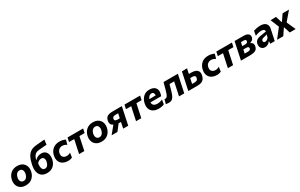

<svg xmlns="http://www.w3.org/2000/svg" viewBox="325 -2738 7428 4747"><g transform="rotate(-30 4039.5 -364.0)"><path d="M276.5 13.5Q205 13.5 154.8 -10.8Q104.5 -35 75 -76.2Q45.5 -117.5 36.8 -169.2Q28 -221 39.5 -276.5Q63 -388.5 137.5 -450.5Q212 -512.5 321.5 -512.5Q391 -512.5 441 -488.8Q491 -465 521 -424Q551 -383 560.5 -331.2Q570 -279.5 558 -223Q535 -114.5 462 -50.5Q389 13.5 276.5 13.5ZM281 -108.5Q332 -108.5 364.2 -146.2Q396.5 -184 407.5 -237.5Q416.5 -278 409.8 -313Q403 -348 380.5 -369.2Q358 -390.5 320 -390.5Q269 -390.5 235.2 -354.2Q201.5 -318 190 -262Q181.5 -221.5 188.5 -186.5Q195.5 -151.5 218.5 -130Q241.5 -108.5 281 -108.5Z M882 13Q792 13 733.2 -29.8Q674.5 -72.5 654.8 -156Q635 -239.5 660.5 -360.5Q686.5 -482.5 727.5 -559Q768.5 -635.5 834 -674.2Q899.5 -713 999 -721Q1010.5 -722.5 1039.2 -724.8Q1068 -727 1104 -730.2Q1140 -733.5 1175.2 -736.2Q1210.5 -739 1235 -741L1217 -604Q1193.5 -602 1159.5 -599.2Q1125.5 -596.5 1090.8 -593.5Q1056 -590.5 1029.2 -588.5Q1002.5 -586.5 994 -585.5Q942 -581 907 -563Q872 -545 848 -507.2Q824 -469.5 806 -405.5H816Q855 -450 901.8 -466.2Q948.5 -482.5 992.5 -482.5Q1062.5 -482.5 1104.5 -446.8Q1146.5 -411 1160 -351.8Q1173.5 -292.5 1159 -222.5Q1134.5 -107.5 1062.8 -47.2Q991 13 882 13ZM928 -373.5Q903 -373.5 873 -361Q843 -348.5 809 -312Q798.5 -254 803.8 -208Q809 -162 830.2 -135.2Q851.5 -108.5 889 -108.5Q936 -108.5 966 -143Q996 -177.5 1008 -235Q1020.5 -294.5 1000.5 -334Q980.5 -373.5 928 -373.5Z M1485.5 11.5Q1395 11.5 1333.8 -24.8Q1272.5 -61 1247.5 -126.5Q1222.5 -192 1241 -280Q1262.5 -384 1336.5 -448Q1410.5 -512 1527.5 -512Q1623 -512 1698 -472.5L1660.5 -343.5Q1624.5 -369 1592.8 -377.2Q1561 -385.5 1533.5 -385.5Q1483 -385.5 1443.5 -354.8Q1404 -324 1391 -266Q1375 -193 1410.8 -152.5Q1446.5 -112 1514 -112Q1571 -112 1621.5 -144L1602.5 -13Q1582 -2.5 1551.8 4.5Q1521.5 11.5 1485.5 11.5Z M1798 0Q1809.5 -54.5 1820 -104.2Q1830.5 -154 1844 -216.5L1854.5 -266Q1862 -300.5 1868 -328.8Q1874 -357 1879 -382H1731L1756 -499H2201.5L2176.5 -382H2028.5Q2023 -357 2017 -328.8Q2011 -300.5 2003.5 -266L1993 -216.5Q1980 -154 1969.2 -104.2Q1958.5 -54.5 1947 0Z M2439 13.5Q2367.5 13.5 2317.2 -10.8Q2267 -35 2237.5 -76.2Q2208 -117.5 2199.2 -169.2Q2190.5 -221 2202 -276.5Q2225.5 -388.5 2300 -450.5Q2374.5 -512.5 2484 -512.5Q2553.5 -512.5 2603.5 -488.8Q2653.5 -465 2683.5 -424Q2713.5 -383 2723 -331.2Q2732.5 -279.5 2720.5 -223Q2697.5 -114.5 2624.5 -50.5Q2551.5 13.5 2439 13.5ZM2443.5 -108.5Q2494.5 -108.5 2526.8 -146.2Q2559 -184 2570 -237.5Q2579 -278 2572.2 -313Q2565.5 -348 2543 -369.2Q2520.5 -390.5 2482.5 -390.5Q2431.5 -390.5 2397.8 -354.2Q2364 -318 2352.5 -262Q2344 -221.5 2351 -186.5Q2358 -151.5 2381 -130Q2404 -108.5 2443.5 -108.5Z M2726.5 0Q2757 -37 2787.5 -74.2Q2818 -111.5 2847.5 -147.5L2897.5 -208.5Q2848 -227.5 2831.2 -268Q2814.5 -308.5 2825.5 -360Q2837.5 -416 2865.2 -446Q2893 -476 2939.5 -487.5Q2986 -499 3053.5 -499H3306.5Q3295 -445.5 3284 -393.2Q3273 -341 3257 -266L3246.5 -216Q3233.5 -153.5 3223 -103.5Q3212.5 -53.5 3201 0H3057Q3065.5 -42.5 3074 -82.5Q3082.5 -122.5 3092.5 -170.5H3025L2995 -132Q2969.5 -99 2943.5 -65.8Q2917.5 -32.5 2892 0ZM3043.5 -263.5H3112L3112.5 -266.5Q3120 -301.5 3126.5 -332Q3133 -362.5 3139 -391H3059.5Q3029.5 -391 3004 -380.5Q2978.5 -370 2970.5 -334Q2964.5 -304 2975.8 -289Q2987 -274 3006.2 -268.8Q3025.5 -263.5 3043.5 -263.5Z M3424.5 0Q3436 -54.5 3446.5 -104.2Q3457 -154 3470.5 -216.5L3481 -266Q3488.5 -300.5 3494.5 -328.8Q3500.5 -357 3505.5 -382H3357.5L3382.5 -499H3828L3803 -382H3655Q3649.5 -357 3643.5 -328.8Q3637.5 -300.5 3630 -266L3619.5 -216.5Q3606.5 -154 3595.8 -104.2Q3585 -54.5 3573.5 0Z M4070 13Q3980 13 3919.5 -21.8Q3859 -56.5 3834.5 -120.5Q3810 -184.5 3828 -272.5Q3850.5 -381 3919.8 -446.8Q3989 -512.5 4094 -512.5Q4211.5 -512.5 4263 -449.8Q4314.5 -387 4289.5 -284Q4281.5 -251 4272 -225H3966Q3963.5 -167 4000.8 -138.5Q4038 -110 4102.5 -110Q4134.5 -110 4174.8 -118.5Q4215 -127 4247.5 -145L4227.5 -18Q4207.5 -6.5 4165.2 3.2Q4123 13 4070 13ZM4097 -407Q4063 -407 4032 -383Q4001 -359 3983 -307L4163.5 -310.5Q4169 -350 4151.5 -378.5Q4134 -407 4097 -407Z M4358.5 11.5Q4338 11.5 4314 9Q4290 6.5 4273 2L4305.5 -121.5Q4313 -120 4320.8 -119.5Q4328.5 -119 4333 -119Q4362.5 -119 4382.8 -146.8Q4403 -174.5 4417.8 -218.2Q4432.5 -262 4446 -311Q4459.5 -360 4472.5 -408Q4485.5 -456 4497 -499H4906Q4895 -445.5 4884 -393.2Q4873 -341 4857 -266L4846.5 -216Q4833 -153.5 4822.5 -103.5Q4812 -53.5 4800.5 0H4651.5Q4662.5 -53.5 4673.2 -103.5Q4684 -153.5 4697 -216L4707.5 -266Q4715 -300.5 4721 -328.8Q4727 -357 4732.5 -382H4600Q4590.5 -348.5 4581.5 -315.2Q4572.5 -282 4564.5 -252.5Q4542 -170.5 4518.8 -111.5Q4495.5 -52.5 4458.5 -20.5Q4421.5 11.5 4358.5 11.5Z M4916 0Q4927 -52.5 4937.8 -103Q4948.5 -153.5 4962 -216L4972.5 -265.5Q4988 -340 4999.2 -392.5Q5010.5 -445 5021.5 -499L5169.5 -503.5Q5162 -466.5 5154.5 -431.2Q5147 -396 5139 -358.5H5217.5Q5284.5 -358.5 5331.2 -337.2Q5378 -316 5398 -273.2Q5418 -230.5 5404 -165Q5392.5 -111.5 5367.8 -74.8Q5343 -38 5297.5 -19Q5252 0 5179 0ZM5085.5 -105H5153Q5192 -105 5219.8 -119Q5247.5 -133 5256.5 -176Q5263 -205 5253.8 -222Q5244.5 -239 5226.5 -246.2Q5208.5 -253.5 5188 -253.5H5117Q5108.5 -215.5 5101.2 -180.2Q5094 -145 5085.5 -105Z M5733.5 11.5Q5643 11.5 5581.8 -24.8Q5520.5 -61 5495.5 -126.5Q5470.5 -192 5489 -280Q5510.5 -384 5584.5 -448Q5658.5 -512 5775.5 -512Q5871 -512 5946 -472.5L5908.5 -343.5Q5872.5 -369 5840.8 -377.2Q5809 -385.5 5781.5 -385.5Q5731 -385.5 5691.5 -354.8Q5652 -324 5639 -266Q5623 -193 5658.8 -152.5Q5694.5 -112 5762 -112Q5819 -112 5869.5 -144L5850.5 -13Q5830 -2.5 5799.8 4.5Q5769.5 11.5 5733.5 11.5Z M6046 0Q6057.5 -54.5 6068 -104.2Q6078.5 -154 6092 -216.5L6102.5 -266Q6110 -300.5 6116 -328.8Q6122 -357 6127 -382H5979L6004 -499H6449.5L6424.5 -382H6276.5Q6271 -357 6265 -328.8Q6259 -300.5 6251.5 -266L6241 -216.5Q6228 -154 6217.2 -104.2Q6206.5 -54.5 6195 0Z M6419.5 0Q6431 -53.5 6441.5 -103.5Q6452 -153.5 6465.5 -216L6476 -265.5Q6491.5 -340 6502.8 -392.5Q6514 -445 6525 -499H6783Q6849 -499 6886.5 -480.2Q6924 -461.5 6936.8 -431Q6949.5 -400.5 6942 -365Q6932.5 -322 6904.5 -299Q6876.5 -276 6842.5 -267.5L6840 -258Q6858.5 -251 6876.2 -235.5Q6894 -220 6902.8 -193.5Q6911.5 -167 6903 -128Q6894 -86.5 6871.8 -58Q6849.5 -29.5 6802.2 -14.8Q6755 0 6672 0ZM6648 -396Q6642.5 -371 6637.5 -347.2Q6632.5 -323.5 6626.5 -294.5H6704Q6742.5 -294.5 6762.5 -307Q6782.5 -319.5 6787 -342.5Q6793 -368 6777.2 -382Q6761.5 -396 6729.5 -396ZM6586 -104.5H6665Q6709.5 -104.5 6731.5 -115.5Q6753.5 -126.5 6759 -153Q6764.5 -179 6747.8 -194.2Q6731 -209.5 6691 -209.5H6608.5Q6601.5 -177.5 6596.2 -153.2Q6591 -129 6586 -104.5Z M7104.5 12Q7057 12 7025 -11.5Q6993 -35 6980.5 -73.2Q6968 -111.5 6978 -157Q6988 -203.5 7014 -230.5Q7040 -257.5 7076.8 -271Q7113.5 -284.5 7155 -291L7311.5 -315.5Q7319.5 -349 7295.5 -369.5Q7271.5 -390 7219 -390Q7182.5 -390 7138.5 -379.2Q7094.5 -368.5 7045.5 -348L7069 -479Q7105.5 -491 7158.5 -501.8Q7211.5 -512.5 7263 -512.5Q7371 -512.5 7420.8 -459.2Q7470.5 -406 7450.5 -315Q7445 -290 7439.8 -264.2Q7434.5 -238.5 7428.5 -210.5L7419.5 -168.5Q7411.5 -131 7402.8 -89.5Q7394 -48 7383.5 0H7254.5L7261 -66.5H7249.5Q7194 12 7104.5 12ZM7174 -103.5Q7201 -103.5 7228 -121Q7255 -138.5 7276 -168L7293 -248Q7282 -240 7264 -233.5Q7246 -227 7201 -217.5Q7171.5 -211 7150.8 -199.5Q7130 -188 7125 -161.5Q7120 -133.5 7134.5 -118.5Q7149 -103.5 7174 -103.5Z M7450 0Q7477 -34.5 7497.2 -60.2Q7517.5 -86 7535.5 -109Q7553.5 -132 7574 -158.5L7652 -257.5L7614.5 -349Q7599 -387 7585.8 -419.5Q7572.5 -452 7553.5 -499L7710.5 -503.5Q7720 -473.5 7727.8 -447.5Q7735.5 -421.5 7743.5 -394.5L7765.5 -324H7776L7824 -393.5Q7843 -421.5 7859.5 -445.8Q7876 -470 7896 -499H8079Q8051 -466 8030.5 -442Q8010 -418 7991.8 -396.8Q7973.5 -375.5 7952 -350.5L7869 -253L7911.5 -156.5Q7928 -120 7943.8 -84.5Q7959.5 -49 7981 0H7812.5Q7804 -27 7796.8 -50Q7789.5 -73 7781 -101L7757 -177.5H7747L7698 -105Q7678.5 -75.5 7662.5 -52.2Q7646.5 -29 7627 0Z"/></g></svg>

Font: Commissioner
Style: Bold Italic
Weight: 700
Italic angle: -12°
Designer: Kostas Bartsokas
Foundry: Kostas Bartsokas
Version: Version 1.000; ttfautohint (v1.8.3)